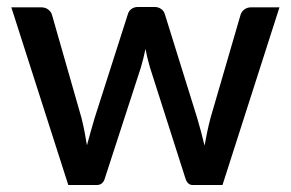

<svg xmlns="http://www.w3.org/2000/svg" viewBox="-20 -531 834 551"><path d="M782 -510 618.5 0H533Q518 0 512 -19.5L410.5 -337Q406.5 -350.5 403.2 -364Q400 -377.5 397.5 -390.5Q392 -363.5 384 -336.5L281 -19.5Q275.5 0 257.5 0H176L12.5 -510H97.5Q110 -510 118.2 -503.8Q126.5 -497.5 129 -489L214 -192Q219 -171.5 222.8 -152.2Q226.5 -133 229.5 -114Q234.5 -133 240 -152.2Q245.5 -171.5 251.5 -192L347 -490.5Q349.5 -499.5 357.2 -505.2Q365 -511 376 -511H423Q434.5 -511 442.5 -505.2Q450.5 -499.5 453 -490.5L546 -192Q552 -171.5 557.2 -152Q562.5 -132.5 567 -113Q570.5 -132 574.5 -151.5Q578.5 -171 584 -192L670.5 -489Q673.5 -498 681.5 -504Q689.5 -510 701 -510Z"/></svg>

Font: LatoLatin Semibold
Style: Regular
Weight: 600
Designer: Lukasz Dziedzic with Adam Twardoch and Botio Nikoltchev
Foundry: tyPoland Lukasz Dziedzic
Version: Version 2.015; 2015-08-06; http://www.latofonts.com/